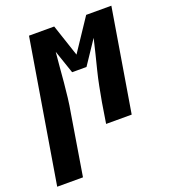

<svg xmlns="http://www.w3.org/2000/svg" viewBox="-188 -628 822 931"><g transform="rotate(-20 223.5 -162.5)"><path d="M-53 205 69 -530H199L254 -365L364 -530H494L406 0H274L291 -106Q298 -145 305.5 -183.5Q313 -222 322.5 -260Q332 -298 341.5 -336Q351 -374 360 -413L279 -292H205L164 -412Q160 -374 157 -335.5Q154 -297 150.5 -259Q147 -221 142.5 -182.5Q138 -144 131 -106L80 205Z"/></g></svg>

Font: Iosevka Slab Heavy Oblique
Style: Regular
Weight: 900
Italic angle: -9°
Monospace: yes
Designer: Belleve Invis
Foundry: Belleve Invis
Version: Version 11.1.1; ttfautohint (v1.8.3)